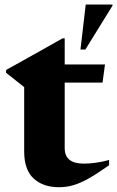

<svg xmlns="http://www.w3.org/2000/svg" viewBox="-20 -788 502 822"><path d="M257 -153.5Q257 -87.5 338.5 -87.5Q361.5 -87.5 387 -90.8Q412.5 -94 447 -103V-80.5Q394.5 -43.5 357.8 -23Q321 -2.5 291.8 5.5Q262.5 13.5 232.5 13.5Q164.5 13.5 124 -23.8Q83.5 -61 83.5 -140V-415L6 -476.5V-488.5Q13.5 -492.5 39.5 -507Q65.5 -521.5 101.8 -541.8Q138 -562 176.8 -583.8Q215.5 -605.5 248 -624H257V-512H429.5L419 -434.5H257ZM324.5 -576 347 -768.5H461.5V-763.5L345.5 -576Z"/></svg>

Font: Newsreader 72pt
Style: Bold
Weight: 700
Designer: Hugues Gentile
Foundry: Production Type
Version: Version 1.003; ttfautohint (v1.8.3)